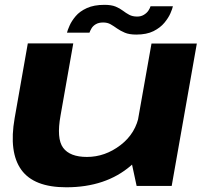

<svg xmlns="http://www.w3.org/2000/svg" viewBox="-20 -769 870 794"><path d="M545 0H690L794 -589H606.5L521.5 -109.5ZM283 -589.5H95L40.5 -280Q16 -139.5 68 -67Q120 5.5 254 5.5Q417.5 5.5 521.5 -84.2Q625.5 -174 638.5 -249L556 -297.5Q542.5 -218 478.5 -169Q414.5 -120 339.5 -120Q269 -120 241 -158Q213 -196 230.5 -292ZM543.5 -626Q586.5 -626 614.8 -640.2Q643 -654.5 659.8 -674.8Q676.5 -695 684.8 -714Q693 -733 695 -743H602.5Q600.5 -735.5 593.8 -725.2Q587 -715 575 -707.8Q563 -700.5 547.5 -700.5Q528 -700.5 514.5 -707.8Q501 -715 488.2 -724.8Q475.5 -734.5 458 -741.8Q440.5 -749 412 -749Q368.5 -749 339 -735.5Q309.5 -722 292.8 -702Q276 -682 267.8 -663.2Q259.5 -644.5 257 -634H350Q352.5 -641.5 358.5 -651.8Q364.5 -662 376.5 -669Q388.5 -676 406.5 -676Q424.5 -676 437.5 -668.5Q450.5 -661 464.2 -651.2Q478 -641.5 496.2 -633.8Q514.5 -626 543.5 -626Z"/></svg>

Font: Anybody Expanded
Style: Bold Italic
Weight: 700
Width: 7
Italic angle: -10°
Version: Version 1.113;gftools[0.9.25]